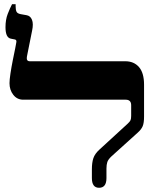

<svg xmlns="http://www.w3.org/2000/svg" viewBox="-20 -882 725 909"><path d="M449 7Q415 7 415 -39V-80Q415 -112 422 -133Q429 -154 451 -174L584 -296Q595 -306 598 -313Q601 -320 601 -334V-384Q601 -410 575 -410H90Q61 -410 43 -433Q25 -456 25 -488Q25 -504 29.5 -534Q34 -564 40.5 -596.5Q47 -629 52 -653Q57 -677 57 -680Q60 -693 51 -695L31 -699Q6 -704 6 -753Q6 -789 16.5 -816Q27 -843 37 -862H54V-852Q54 -836 58 -827Q62 -818 78 -815L106 -810Q124 -807 131.5 -788Q139 -769 132 -737L109 -622Q105 -604 108.5 -598Q112 -592 121 -592H573Q614 -592 638 -564.5Q662 -537 662 -481V-330Q662 -300 655.5 -284.5Q649 -269 632 -254L508 -142Q492 -127 488 -114.5Q484 -102 484 -84V-39Q484 7 449 7Z"/></svg>

Font: Noto Serif Hebrew Condensed Black
Style: Regular
Weight: 900
Width: 3
Designer: Monotype Design Team
Foundry: Monotype Imaging Inc.
Version: Version 2.004; ttfautohint (v1.8.4.7-5d5b)